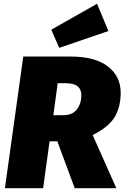

<svg xmlns="http://www.w3.org/2000/svg" viewBox="-20 -995 658 1015"><path d="M470 -281 595 0H375L283 -248H242L208 0H6L103 -696H354Q482 -696 550 -644Q618 -592 618 -504Q618 -432 587.5 -378.5Q557 -325 470 -281ZM262 -386H314Q363 -386 386.5 -417Q410 -448 410 -491Q410 -555 329 -555H285ZM493 -975 553 -831 293 -742 251 -838Z"/></svg>

Font: Fira Sans Black
Style: Italic
Weight: 900
Italic angle: -8°
Designer: Carrois Corporate & Edenspiekermann AG
Foundry: Carrois Corporate GbR & Edenspiekermann AG
Version: Version 4.203